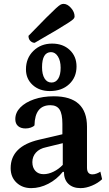

<svg xmlns="http://www.w3.org/2000/svg" viewBox="-20 -959 562 991"><path d="M141 12Q95 12 65 -16.5Q35 -45 35 -91Q35 -204 182 -238L302 -266V-320Q302 -371 287.5 -393.5Q273 -416 240 -416Q160 -416 158 -312Q152 -305 139 -300.5Q126 -296 112 -296Q87 -296 73 -308.5Q59 -321 59 -344Q59 -378 85 -404.5Q111 -431 156 -446.5Q201 -462 258 -462Q429 -462 429 -305V-94Q429 -59 457 -59Q468 -59 479.5 -63.5Q491 -68 498 -73L507 -34Q486 -14 455 -1Q424 12 396 12Q356 12 333 -10Q310 -32 310 -72H304Q273 -33 229.5 -10.5Q186 12 141 12ZM205 -60Q230 -60 256.5 -73Q283 -86 304 -108V-220L218 -199Q184 -192 165.5 -171.5Q147 -151 147 -122Q147 -94 162.5 -77Q178 -60 205 -60ZM237 -489Q183 -489 148.5 -520.5Q114 -552 114 -601Q114 -659 152.5 -696.5Q191 -734 249 -734Q305 -734 340 -701Q375 -668 375 -616Q375 -560 337 -524.5Q299 -489 237 -489ZM246 -533Q268 -533 280.5 -553Q293 -573 293 -609Q293 -645 279 -667.5Q265 -690 243 -690Q197 -689 197 -612Q197 -575 210 -554Q223 -533 246 -533ZM159 -738Q147 -738 137 -747.5Q127 -757 127 -774Q185 -834 218.5 -867.5Q252 -901 268.5 -916Q285 -931 292.5 -935Q300 -939 308 -939Q328 -939 346.5 -918Q365 -897 365 -874Q365 -868 360 -862Q355 -856 336 -843.5Q317 -831 275.5 -806Q234 -781 159 -738Z"/></svg>

Font: Petrona
Style: Bold
Weight: 700
Designer: Ringo R. Seeber
Foundry: Ringo R. Seeber
Version: Version 2.001; ttfautohint (v1.8.3)